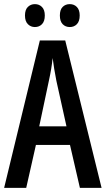

<svg xmlns="http://www.w3.org/2000/svg" viewBox="-20 -910 512 930"><path d="M367 0 319 -208H154L107 0H0L173 -714H296L472 0ZM253 -519Q247 -549 242.5 -577Q238 -605 235 -629Q230 -579 217 -520L170 -298H302ZM101 -835Q101 -863 115 -876.5Q129 -890 149 -890Q170 -890 183.5 -876Q197 -862 197 -835Q197 -807 183.5 -793Q170 -779 149 -779Q129 -779 115 -793Q101 -807 101 -835ZM270 -835Q270 -863 283.5 -876.5Q297 -890 318 -890Q339 -890 352.5 -876Q366 -862 366 -835Q366 -807 352.5 -793Q339 -779 318 -779Q297 -779 283.5 -793Q270 -807 270 -835Z"/></svg>

Font: Noto Sans ExtraCondensed Medium
Style: Regular
Weight: 500
Width: 2
Designer: Monotype Design Team
Foundry: Monotype Imaging Inc.
Version: Version 2.013; ttfautohint (v1.8.4.7-5d5b)